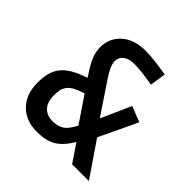

<svg xmlns="http://www.w3.org/2000/svg" viewBox="-179 -815 972 972"><g transform="rotate(45 307.0 -329.0)"><path d="M476.1 -651.9 462.9 -565.9Q382.3 -581.1 329.1 -581.1Q291.5 -581.1 270.3 -564.7Q249 -548.3 249 -521Q249 -488.8 285.2 -435.1L400.9 -262.2L472.2 -422.9L556.2 -390.1L459 -185.1L585.9 1H465.8L401.9 -94.2Q365.7 -34.7 326.2 -11.7Q286.6 11.2 223.1 11.2Q145 11.2 97.4 -36.4Q49.8 -84 49.8 -168Q49.8 -207 56.9 -234.9Q64 -262.7 82.3 -286.9Q100.6 -311 131.8 -329.3Q163.1 -347.7 211.9 -363.8L206.1 -373Q173.8 -420.4 160.4 -453.4Q147 -486.3 147 -519Q147 -583.5 194.3 -626.2Q241.7 -668.9 325.2 -668.9Q375.5 -668.9 476.1 -651.9ZM153.8 -180.2Q153.8 -132.3 177.5 -107.7Q201.2 -83 241.2 -83Q278.3 -83 302.5 -98.6Q326.7 -114.3 350.1 -160.2L256.8 -297.9Q222.2 -286.6 201.7 -275.4Q181.2 -264.2 170.7 -249.3Q160.2 -234.4 157 -219.5Q153.8 -204.6 153.8 -180.2Z"/></g></svg>

Font: IntelOne Mono Medium
Style: Regular
Weight: 500
Designer: Fred Shallcrass
Foundry: Frere-Jones Type LLC
Version: Version 1.200;hotconv 1.1.0;makeotfexe 2.6.0;FJTRelease1.2